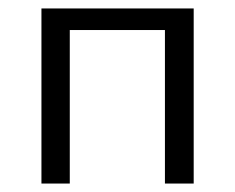

<svg xmlns="http://www.w3.org/2000/svg" viewBox="-20 -434 555 454"><path d="M370 0V-414H438V0ZM78 0V-414H145V0ZM110 -363V-414H405V-363Z"/></svg>

Font: Ysabeau Office
Style: Regular
Weight: 400
Designer: Christian Thalmann (Catharsis Fonts)
Version: Version 2.001;gftools[0.9.30]; featfreeze: tnum,lnum,ss02